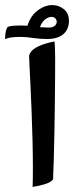

<svg xmlns="http://www.w3.org/2000/svg" viewBox="-69 -711 293 762"><path d="M60.5 30.8Q61 15.1 61.3 -4.2Q61.5 -23.4 61.5 -44.9Q61.5 -94.7 60.1 -153.1Q58.6 -211.4 56.4 -269Q54.2 -326.7 51.8 -375.2Q49.3 -423.8 47.9 -455.1Q46.4 -486.3 46.4 -490.7Q52.2 -509.8 72.5 -521.2Q92.8 -532.7 114.7 -538.8Q136.7 -544.9 147.5 -546.4Q148.4 -540.5 148.9 -524.9Q149.4 -509.3 149.7 -494.4Q149.9 -479.5 149.9 -476.6Q149.9 -452.1 149.7 -406.5Q149.4 -360.8 148.7 -303.7Q147.9 -246.6 147 -188.2Q146 -129.9 144.5 -80.1Q143.1 -30.3 141.6 1Q131.8 13.7 105.2 21Q78.6 28.3 60.5 30.8ZM-48.8 -555.7Q-48.8 -565.9 -47.1 -579.8Q-45.4 -593.8 -38.6 -604.5Q-27.3 -607.9 -15.4 -608.9Q-3.4 -609.9 13.2 -609.9Q38.1 -609.9 67.6 -605.7Q97.2 -601.6 124 -601.6Q141.1 -601.6 148.7 -608.9Q156.2 -616.2 156.2 -624.5Q156.2 -631.8 150.6 -637.9Q145 -644 135.3 -644Q122.1 -644 107.7 -632.1Q93.3 -620.1 84.5 -588.4L34.7 -591.3Q47.4 -644 77.9 -667.5Q108.4 -690.9 138.2 -690.9Q165 -690.9 184.8 -674.3Q204.6 -657.7 204.6 -628.4Q204.6 -594.2 182.1 -575.2Q159.7 -556.2 117.7 -556.2Q89.4 -556.2 62.5 -560.3Q35.6 -564.5 11.2 -564.5Q-8.3 -564.5 -22.9 -562.7Q-37.6 -561 -48.8 -555.7Z"/></svg>

Font: Harmattan
Style: Bold
Weight: 700
Designer: George W. Nuss III and SIL International
Foundry: SIL International
Version: Version 4.000